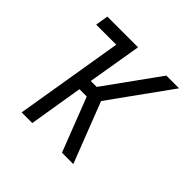

<svg xmlns="http://www.w3.org/2000/svg" viewBox="-139 -649 778 778"><g transform="rotate(45 250.0 -260.0)"><path d="M84 0 161 -465H46L55 -520H231L192 -288H226L393 -520H466L322 -320L279 -260L380 0H315L225 -232H183L145 0Z"/></g></svg>

Font: Iosevka SS18 Light
Style: Italic
Weight: 300
Italic angle: -9°
Monospace: yes
Designer: Belleve Invis
Foundry: Belleve Invis
Version: Version 25.1.1; ttfautohint (v1.8.4)